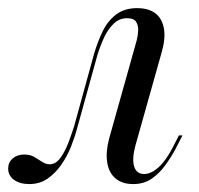

<svg xmlns="http://www.w3.org/2000/svg" viewBox="-55 -446 495 477"><path d="M17.7 11.3Q-5.6 11.3 -20.2 0.8Q-34.7 -9.7 -34.7 -27.4Q-34.7 -42.7 -23.4 -52.4Q-12.1 -62.1 4.8 -62.1Q20.2 -62.1 30.2 -56Q40.3 -50 49.6 -44Q58.9 -37.9 68.5 -37.9Q83.9 -37.9 95.6 -54.4Q107.3 -71 115.7 -93.5Q124.2 -116.1 129.8 -134.7L178.2 -310.5Q187.1 -341.1 199.6 -367.3Q212.1 -393.5 233.1 -409.7Q254 -425.8 285.5 -425.8Q314.5 -425.8 331.5 -412.5Q348.4 -399.2 352.4 -374.2Q356.5 -349.2 346 -313.7L281.5 -84.7Q272.6 -51.6 278.2 -32.7Q283.9 -13.7 303.2 -13.7Q320.2 -13.7 338.7 -30.2Q357.3 -46.8 374.2 -79.8L389.5 -109.7H398.4L380.6 -75Q370.2 -55.6 355.6 -35.5Q341.1 -15.3 321.8 -2Q302.4 11.3 275.8 11.3Q248.4 11.3 231.9 -2.8Q215.3 -16.9 211.3 -42.7Q207.3 -68.5 216.1 -101.6L284.7 -346Q287.9 -358.1 288.3 -370.6Q288.7 -383.1 283.1 -391.9Q277.4 -400.8 260.5 -400.8Q241.9 -400.8 227.8 -387.5Q213.7 -374.2 204 -353.6Q194.4 -333.1 187.1 -309.7L137.1 -129Q131.5 -107.3 121.8 -82.7Q112.1 -58.1 97.2 -36.7Q82.3 -15.3 62.9 -2Q43.5 11.3 17.7 11.3Z"/></svg>

Font: Playfair 144pt Light
Style: Italic
Weight: 300
Italic angle: -15.6°
Designer: Claus Eggers Sørensen
Foundry: Claus Eggers Sørensen
Version: Version 2.001;gftools[0.9.30]